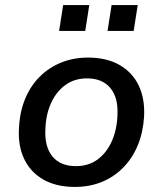

<svg xmlns="http://www.w3.org/2000/svg" viewBox="-20 -728 642 757"><path d="M275 9Q202 9 151 -20Q100 -49 75 -102Q50 -155 55 -225Q58 -287 79 -338Q100 -389 136.5 -425.5Q173 -462 221.5 -481.5Q270 -501 327 -501Q400 -501 451 -472Q502 -443 527 -390.5Q552 -338 548 -267Q544 -205 523 -154.5Q502 -104 465.5 -67Q429 -30 381 -10.5Q333 9 275 9ZM279 -73Q329 -73 364.5 -99Q400 -125 420.5 -170.5Q441 -216 443 -273Q447 -342 415.5 -380.5Q384 -419 323 -419Q274 -419 238 -393Q202 -367 181.5 -322Q161 -277 159 -220Q155 -150 186.5 -111.5Q218 -73 279 -73ZM404 -606 420 -708H523L507 -606ZM213 -606 229 -708H332L316 -606Z"/></svg>

Font: Nunito Sans 10pt SemiBold
Style: Italic
Weight: 600
Italic angle: -9°
Designer: Vernon Adams
Foundry: Vernon Adams
Version: Version 3.101;gftools[0.9.27]